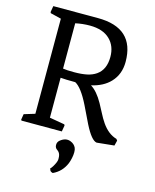

<svg xmlns="http://www.w3.org/2000/svg" viewBox="-141 -823 949 1177"><g transform="rotate(15 333.5 -234.5)"><path d="M298.8 -313Q234.4 -313 205.1 -315.9V-62.5L300.8 -45.9L304.2 -39.1L297.4 0H41.5L38.1 -5.4L43.9 -41.5L112.8 -62.5V-666L44.9 -682.6L41.5 -689L48.3 -728.5H331.1Q564.9 -728.5 564.9 -512.7Q564.9 -433.6 515.6 -381.8Q472.7 -336.4 397 -319.3Q439 -293.5 475.6 -228Q491.2 -200.2 505.9 -171.1Q520.5 -142.1 538.1 -116.2Q578.6 -57.6 632.3 -42.5L639.6 -33.2L631.3 0L521 11.2Q487.8 6.3 442.4 -83.5L389.6 -192.4Q340.8 -291 298.8 -313ZM296.4 -671.4Q250.5 -671.4 205.1 -661.6V-374Q228.5 -370.1 275.6 -370.1Q322.8 -370.1 356.7 -377.2Q390.6 -384.3 415 -401.4Q466.8 -437.5 466.8 -517.6Q466.8 -586.4 424.3 -627.9Q379.9 -671.4 296.4 -671.4ZM284.7 88.4Q284.7 70.3 298.3 59.1Q332.5 30.8 365.7 44.9Q389.2 54.2 399.4 75.7Q404.3 86.4 404.3 104Q404.3 121.6 400.1 141.1Q396 160.6 389.6 176.8Q365.2 234.9 309.6 260.7Q294.9 256.8 291.5 249Q288.1 241.2 287.6 235.4Q292 235.4 301.8 219.2Q321.3 187 321.3 169.4Q321.3 151.9 318.6 143.1Q315.9 134.3 311.8 128.7Q307.6 123 303 119.6Q298.3 116.2 293.9 112.3Q284.7 103.5 284.7 88.4Z"/></g></svg>

Font: Trykker
Style: Regular
Weight: 400
Designer: Magnus Gaarde
Foundry: Magnus Gaarde
Version: Version 1.001